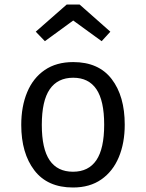

<svg xmlns="http://www.w3.org/2000/svg" viewBox="-20 -830 655 862"><path d="M308.7 -551.3Q423.1 -551.3 481.5 -474.9Q540 -398.5 540 -270.3Q540 -187.7 513.3 -124.1Q486.7 -60.5 434.9 -24.4Q383.1 11.8 307.7 11.8Q193.3 11.8 134.4 -65.1Q75.4 -142.1 75.4 -269.2Q75.4 -352.3 102.1 -416.2Q128.7 -480 180.8 -515.6Q232.8 -551.3 308.7 -551.3ZM308.7 -481Q239 -481 203.3 -429.2Q167.7 -377.4 167.7 -269.2Q167.7 -162.1 202.8 -110.5Q237.9 -59 307.7 -59Q377.4 -59 412.6 -110.8Q447.7 -162.6 447.7 -270.3Q447.7 -377.9 412.8 -429.5Q377.9 -481 308.7 -481ZM181.5 -645.1 140.5 -687.7 279.5 -809.7H337.4L475.4 -687.7L436.4 -645.1L308.7 -737.9Z"/></svg>

Font: FiraCode Nerd Font
Style: Regular
Weight: 400
Designer: Carrois Corporate, Edenspiekermann AG, Nikita Prokopov
Foundry: Carrois Corporate, Edenspiekermann AG, Nikita Prokopov
Version: Version 6.002;Nerd Fonts 2.1.0